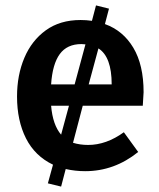

<svg xmlns="http://www.w3.org/2000/svg" viewBox="-20 -618 589 710"><path d="M206 72 157 60 176 -9Q109 -41 76 -106.5Q43 -172 43 -261Q43 -340 70 -404Q97 -468 149.5 -506Q202 -544 278 -544Q299 -544 320 -541L335 -598L383 -586L368 -529Q435 -505 473 -441.5Q511 -378 511 -277L508 -227H286L250 -90Q276 -82 306 -82Q373 -82 438 -129L491 -56Q403 15 295 15Q258 15 223 7ZM256 -306 296 -454 281 -455Q228 -455 201 -418Q174 -381 169 -306ZM393 -306Q393 -408 344 -439L308 -306ZM206 -120 235 -227H169Q175 -156 206 -120Z"/></svg>

Font: Trujillo Medium
Style: Regular
Weight: 500
Designer: Fira Sans original fonts by bBox Type GmbH, Carrois Corporate GbR, & Edenspiekermann AG / Changes by Cristiano Sobral
Foundry: Fira Sans original fonts by bBox Type GmbH, Carrois Corporate GbR, & Edenspiekermann AG / Changes by Cristiano Sobral
Version: Version 4.301;October 17, 2021;FontCreator 14.0.0.2814 64-bi